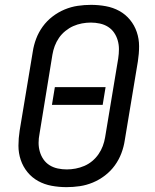

<svg xmlns="http://www.w3.org/2000/svg" viewBox="-20 -763 640 791"><path d="M254 8Q223 8 193 2.5Q163 -3 137.5 -17Q112 -31 93.5 -53.5Q75 -76 65.5 -104Q56 -132 56 -162.5Q56 -193 61 -225L115 -550Q119 -577 129 -603.5Q139 -630 156 -653.5Q173 -677 196.5 -695Q220 -713 246.5 -724Q273 -735 300.5 -739Q328 -743 355 -743Q355 -743 355 -743Q355 -743 355 -743Q386 -743 416 -737.5Q446 -732 471.5 -718Q497 -704 515.5 -681.5Q534 -659 543.5 -631Q553 -603 553 -572.5Q553 -542 548 -510L494 -185Q490 -158 480 -131.5Q470 -105 453 -81.5Q436 -58 412.5 -40Q389 -22 362.5 -11Q336 0 308.5 4Q281 8 254 8Q254 8 254 8Q254 8 254 8ZM255 -65Q273 -65 291.5 -68.5Q310 -72 327.5 -79.5Q345 -87 360 -99.5Q375 -112 386 -128Q397 -144 403.5 -161.5Q410 -179 413 -197L467 -522Q470 -542 470 -560.5Q470 -579 465 -596.5Q460 -614 450 -628.5Q440 -643 425 -652.5Q410 -662 391.5 -666Q373 -670 354 -670Q336 -670 317.5 -666.5Q299 -663 282 -655.5Q265 -648 249.5 -635.5Q234 -623 223 -607Q212 -591 205.5 -573.5Q199 -556 196 -538L143 -213Q139 -193 139 -174.5Q139 -156 144 -138.5Q149 -121 159 -106.5Q169 -92 184 -82.5Q199 -73 217.5 -69Q236 -65 255 -65ZM194 -331 206 -404H415L403 -331Z"/></svg>

Font: Iosevka SS04 Extended Oblique
Style: Regular
Weight: 400
Width: 7
Italic angle: -9°
Monospace: yes
Designer: Belleve Invis
Foundry: Belleve Invis
Version: Version 19.0.0; ttfautohint (v1.8.4)